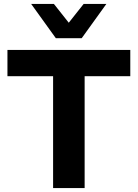

<svg xmlns="http://www.w3.org/2000/svg" viewBox="-20 -960 703 980"><path d="M251 0V-571H18V-705H645V-571H412V0ZM265 -765 139 -940H255L331 -844L407 -940H523L397 -765Z"/></svg>

Font: Nunito Sans 9pt ExtraBold
Style: Regular
Weight: 800
Version: Version 3.101;gftools[0.9.27]